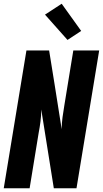

<svg xmlns="http://www.w3.org/2000/svg" viewBox="-20 -1004 549 1024"><path d="M0 0 121 -735H242L271 -555L309 -315Q309 -347 313.5 -378.5Q318 -410 323 -441L371 -735H509L388 0H267L200 -420Q200 -388 196 -356.5Q192 -325 186 -294L138 0ZM340 -791 220 -926 309 -984 413 -839Z"/></svg>

Font: Iosevka Heavy Oblique
Style: Regular
Weight: 900
Italic angle: -9°
Monospace: yes
Designer: Belleve Invis
Foundry: Belleve Invis
Version: Version 32.5.0; ttfautohint (v1.8.4)